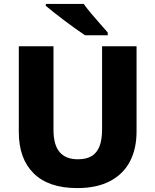

<svg xmlns="http://www.w3.org/2000/svg" viewBox="-20 -950 793 980"><path d="M677 -279Q677 -191 643.5 -126.5Q610 -62 542.5 -26Q475 10 374 10Q228 10 152 -65Q76 -140 76 -276V-714H253V-288Q253 -210 284.5 -173.5Q316 -137 377 -137Q421 -137 448 -153.5Q475 -170 488 -203.5Q501 -237 501 -289V-714H677ZM407 -930Q423 -908 445.5 -881Q468 -854 491 -828.5Q514 -803 530 -784V-770H414Q394 -783 367 -802.5Q340 -822 311 -843.5Q282 -865 256.5 -885.5Q231 -906 214 -920V-930Z"/></svg>

Font: Noto Sans Oriya ExtraBold
Style: Regular
Weight: 800
Version: Version 2.003